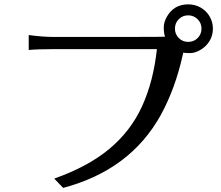

<svg xmlns="http://www.w3.org/2000/svg" viewBox="-20 -873 1040 904"><path d="M115.2 -637.7V-708Q181.6 -699.2 226.6 -699.2H611.3Q743.2 -699.2 756.8 -700.2Q751 -717.8 751 -743.7Q751 -769.5 766.6 -795.9Q799.8 -852.5 866.2 -852.5Q898.4 -852.5 924.8 -837.4Q951.2 -822.3 966.8 -795.9Q982.4 -769.5 982.4 -738.3Q982.4 -706.1 966.8 -680.2Q951.2 -654.3 924.8 -638.7Q898.4 -623 875.5 -623Q852.5 -623 842.8 -625Q841.8 -623 841.8 -620.6Q841.8 -618.2 840.8 -616.2Q805.7 -457 737.3 -332Q593.8 -72.3 277.3 11.7L235.4 -32.2Q393.6 -87.9 494.1 -171.4Q594.7 -254.9 648.4 -371.6Q702.1 -488.3 718.8 -641.6H226.6Q156.2 -641.6 115.2 -637.7ZM803.7 -738.3Q803.7 -711.9 821.8 -693.8Q839.8 -675.8 866.2 -675.8Q892.6 -675.8 910.6 -693.8Q928.7 -711.9 928.7 -738.3Q928.7 -764.6 910.2 -782.7Q891.6 -800.8 866.2 -800.8Q839.8 -800.8 821.8 -782.7Q803.7 -764.6 803.7 -738.3Z"/></svg>

Font: GenEi LateMin v2
Style: Medium
Weight: 500
Designer: o_tamon (Modified)
Foundry: o_tamon / Adobe Systems Incorporated / FONT 910 / Philipp H. Poll
Version: Version 2.1;Original Version 1.004